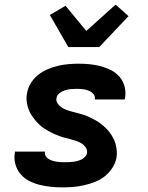

<svg xmlns="http://www.w3.org/2000/svg" viewBox="-20 -804 640 832"><path d="M252 8Q226 8 201 5.5Q176 3 152 -3Q128 -9 106.5 -20Q85 -31 69.5 -49Q54 -67 47 -91Q40 -115 44 -140L45 -147H175V-146Q173 -136 178 -128Q183 -120 190 -115.5Q197 -111 206 -108Q215 -105 224 -103.5Q233 -102 242 -101.5Q251 -101 261 -101Q270 -101 279.5 -101.5Q289 -102 297.5 -103Q306 -104 315.5 -106.5Q325 -109 333 -113Q341 -117 348.5 -124.5Q356 -132 357 -141Q359 -154 351.5 -165Q344 -176 333.5 -182.5Q323 -189 311 -193Q299 -197 286.5 -200.5Q274 -204 261.5 -207Q249 -210 237 -214.5Q225 -219 214 -224Q203 -229 192 -235Q181 -241 170.5 -248Q160 -255 151 -263.5Q142 -272 134 -281.5Q126 -291 119 -301Q112 -311 107 -322.5Q102 -334 99 -346.5Q96 -359 95 -372Q94 -385 97 -399Q100 -421 112.5 -442Q125 -463 144 -478.5Q163 -494 185.5 -503.5Q208 -513 230.5 -518.5Q253 -524 276 -526Q299 -528 321 -528Q346 -528 370.5 -525.5Q395 -523 418.5 -516.5Q442 -510 463 -499Q484 -488 499 -470Q514 -452 520 -428.5Q526 -405 522 -380L520 -373H390L391 -374Q393 -388 384 -397.5Q375 -407 363.5 -411.5Q352 -416 338.5 -417.5Q325 -419 312 -419Q300 -419 287.5 -418Q275 -417 262 -413Q249 -409 238 -400.5Q227 -392 225 -380Q222 -367 229.5 -356Q237 -345 247.5 -338Q258 -331 270 -327Q282 -323 294.5 -319.5Q307 -316 319.5 -313Q332 -310 344 -306Q356 -302 367.5 -296.5Q379 -291 390 -285Q401 -279 411 -272Q421 -265 430.5 -256.5Q440 -248 448 -239Q456 -230 462.5 -219.5Q469 -209 474.5 -197.5Q480 -186 482.5 -173.5Q485 -161 486 -148Q487 -135 485 -122Q481 -99 467.5 -77.5Q454 -56 434.5 -40.5Q415 -25 392 -16Q369 -7 345.5 -1.5Q322 4 298.5 6Q275 8 252 8ZM276 -600 196 -739 264 -779 354 -670 481 -784 537 -734 410 -600Z"/></svg>

Font: Iosevka Extrabold Extended
Style: Italic
Weight: 800
Width: 7
Italic angle: -9°
Monospace: yes
Designer: Belleve Invis
Foundry: Belleve Invis
Version: Version 32.5.0; ttfautohint (v1.8.4)